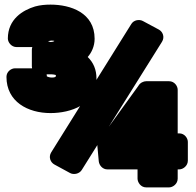

<svg xmlns="http://www.w3.org/2000/svg" viewBox="-20 -774 848 832"><path d="M284 -24C299 -16 323 -20 334 -37L682 -593C695 -614 685 -637 668 -646L599 -683C584 -691 560 -688 549 -670L202 -114C189 -93 199 -70 216 -61ZM750 -196V-385C750 -401 736 -422 713 -422H613C603 -422 587 -416 579 -401L409 -166C404 -159 401 -150 402 -141L408 -75C410 -57 425 -40 445 -40H576V0C576 16 590 38 613 38H713C729 38 750 23 750 0V-40H757C773 -40 794 -55 794 -78V-159C794 -175 780 -196 757 -196ZM188 -595C192 -596 197 -598 202 -598C208 -598 212 -598 215 -597V-596C214 -595 209 -592 198 -592ZM199 -284C285 -284 398 -320 398 -434C398 -472 385 -503 360 -527C377 -546 390 -574 390 -606C390 -719 286 -754 199 -754C176 -754 154 -752 132 -746C79 -730 14 -691 14 -607C14 -591 29 -570 52 -570H120C118 -565 118 -560 118 -555V-489C118 -489 118 -483 119 -478H45C29 -478 8 -464 8 -441C8 -333 101 -284 199 -284ZM205 -438C195 -438 187 -441 183 -443C183 -443 183 -448 182 -452H198C211 -452 219 -450 222 -449V-444C222 -441 218 -438 205 -438Z"/></svg>

Font: Asimov Print
Style: E
Weight: 500
Designer: Google
Version: Version 2.000980; 2014